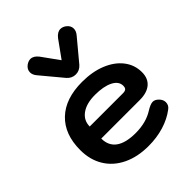

<svg xmlns="http://www.w3.org/2000/svg" viewBox="-221 -920 1059 1059"><g transform="rotate(-45 308.5 -390.5)"><path d="M36 -241Q36 -364 107.5 -432Q179 -500 309 -500Q389 -500 450.5 -475Q512 -450 546.5 -405.5Q581 -361 581 -304Q581 -256 550.5 -230Q520 -204 464 -204H163Q163 -148 202.5 -119.5Q242 -91 319 -91Q400 -91 457 -127Q489 -147 507 -147Q524 -147 540 -131Q557 -114 557 -94Q557 -70 537 -56Q495 -24 439 -7Q383 10 319 10Q233 10 169 -21Q105 -52 70.5 -108.5Q36 -165 36 -241ZM424 -296Q441 -296 448 -302.5Q455 -309 455 -324Q455 -359 415.5 -379Q376 -399 309 -399Q242 -399 203.5 -371Q165 -343 165 -296ZM263 -577 158 -703Q143 -721 143 -740Q143 -763 164 -779Q181 -791 197 -791Q221 -791 242 -764L314 -664L386 -764Q407 -791 431 -791Q448 -791 464 -779Q485 -763 485 -740Q485 -721 470 -703L365 -577Q344 -553 314 -553Q284 -553 263 -577Z"/></g></svg>

Font: Kodchasan
Style: Bold
Weight: 700
Designer: Katatrad Aksorn Co.,Ltd.
Foundry: Cadson Demak Co.,Ltd.
Version: Version 1.000; ttfautohint (v1.6)